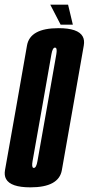

<svg xmlns="http://www.w3.org/2000/svg" viewBox="-51 -801 381 825"><path d="M79.5 4Q-5.5 4 -25 -32Q-33.5 -47.5 -29.5 -70Q-16.5 -144 18 -337.5Q52 -531 65 -605.5Q78 -680 200.5 -680Q285 -680 304.5 -644Q313 -628.5 309 -605.5Q296 -531 262 -337.5Q227.5 -144 214.8 -70Q202 4 79.5 4ZM94.5 -79.5Q105 -79.5 110 -108.8Q115 -138 150.5 -337.5Q186 -540 191 -568Q195 -592 188.5 -595.5Q187 -596.5 185.5 -596.5Q175 -596.5 170 -568.2Q165 -540 129.5 -337.5Q94 -138 89 -109Q84.5 -84 91.5 -80Q93 -79.5 94.5 -79.5ZM209.5 -695 165 -781H241.5L262 -695Z"/></svg>

Font: Anybody UltraCondensed SemiBold
Style: Italic
Weight: 600
Width: 1
Italic angle: -10°
Designer: Tyler Finck
Foundry: Etcetera Type Company
Version: Version 1.010; ttfautohint (v1.8.3) -l 8 -r 50 -G 200 -x 14 